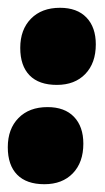

<svg xmlns="http://www.w3.org/2000/svg" viewBox="-20 -464 270 493"><path d="M134 -444Q178 -444 202 -419Q226 -394 226 -350Q226 -302 199 -274Q172 -246 126 -246Q80 -246 56 -270.5Q32 -295 32 -341Q32 -388 59.5 -416Q87 -444 134 -444ZM102 -189Q146 -189 170 -164Q194 -139 194 -95Q194 -47 167 -19Q140 9 94 9Q48 9 24 -15.5Q0 -40 0 -86Q0 -133 27.5 -161Q55 -189 102 -189Z"/></svg>

Font: Alegreya Sans SC Black
Style: Italic
Weight: 900
Italic angle: -7°
Designer: Juan Pablo del Peral
Foundry: Huerta Tipografica
Version: Version 2.007